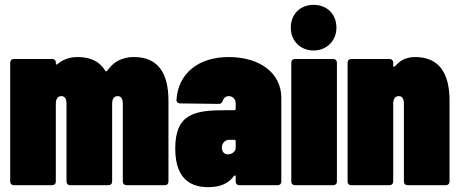

<svg xmlns="http://www.w3.org/2000/svg" viewBox="-20 -763 1892 791"><path d="M532 -528C507 -528 460 -523 427 -478C423 -472 420 -469 417 -469C416 -469 415 -470 414 -471C392 -508 355 -528 300 -528C282 -528 247 -525 217 -499C213 -495 210 -497 210 -502V-506C210 -515 204 -520 195 -520H37C28 -520 22 -514 22 -505V-15C22 -6 28 0 37 0H195C204 0 210 -6 210 -15V-335C210 -356 218 -367 233 -367C247 -367 254 -356 254 -335V-15C254 -6 260 0 269 0H427C436 0 442 -6 442 -15V-335C442 -356 450 -367 465 -367C479 -367 486 -356 486 -335V-15C486 -6 492 0 501 0H659C668 0 674 -6 674 -15V-348C674 -459 633 -528 532 -528Z M922 -528C800 -528 714 -463 707 -351C707 -342 713 -337 722 -337L882 -335C891 -335 895 -340 898 -349C902 -360 911 -367 922 -367C939 -367 951 -355 951 -337V-315C951 -311 949 -309 945 -309H911C785 -309 702 -297 702 -151C702 -11 782 8 838 8C889 8 922 -8 944 -38C948 -42 951 -41 951 -36V-15C951 -6 957 0 966 0H1124C1133 0 1139 -6 1139 -15V-360C1139 -461 1052 -528 922 -528ZM919 -127C906 -127 894 -136 894 -155C894 -172 906 -187 925 -187H945C949 -187 951 -185 951 -181V-154C951 -137 933 -127 919 -127Z M1272 -555C1326 -555 1366 -595 1366 -649C1366 -705 1327 -743 1272 -743C1217 -743 1178 -705 1178 -649C1178 -595 1217 -555 1272 -555ZM1195 0H1353C1362 0 1368 -6 1368 -15V-505C1368 -514 1362 -520 1353 -520H1195C1186 -520 1180 -514 1180 -505V-15C1180 -6 1186 0 1195 0Z M1690 -528C1671 -528 1639 -524 1614 -497C1609 -491 1604 -488 1602 -488C1601 -488 1600 -488 1600 -490V-505C1600 -514 1594 -520 1585 -520H1427C1418 -520 1412 -514 1412 -505V-15C1412 -6 1418 0 1427 0H1585C1594 0 1600 -6 1600 -15V-335C1600 -356 1608 -367 1623 -367C1637 -367 1644 -356 1644 -335V-15C1644 -6 1650 0 1659 0H1817C1826 0 1832 -6 1832 -15V-348C1832 -459 1791 -528 1690 -528Z"/></svg>

Font: Barlow Condensed Black
Style: Regular
Weight: 900
Width: 3
Designer: Jeremy Tribby
Foundry: Tribby Type
Version: Version 1.422;hotconv 1.0.109;makeotfexe 2.5.65596